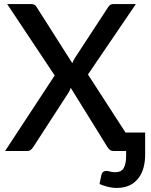

<svg xmlns="http://www.w3.org/2000/svg" viewBox="-20 -740 738 941"><path d="M595.2 -90.3H691.4V18.6Q691.4 49.8 684.1 79.1Q676.8 108.4 660.2 130.9Q643.1 154.3 617.2 167.5Q588.9 181.2 551.3 181.2Q533.2 181.2 511.2 176.3Q492.2 171.9 467.8 162.1L476.6 118.7Q480.5 105 486.8 101.6Q493.7 97.7 500.5 97.7Q507.8 97.7 518.6 100.6Q528.8 104 544.9 104Q575.2 104 586.4 83.5Q598.1 61.5 598.1 26.9V0H537.1Q524.4 0 517.6 -6.3Q509.3 -13.7 505.4 -21L326.7 -309.6Q326.2 -308.1 325.2 -305.7Q324.2 -303.2 323.5 -301.3Q322.8 -299.3 322.3 -297.9Q320.8 -294.4 316.9 -287.6L144 -21Q139.6 -14.2 131.8 -6.3Q125.5 0 113.8 0H4.9L248 -370.1L15.1 -720.2H130.9Q143.1 -720.2 149.4 -716.3Q155.8 -711.9 159.7 -705.1L334.5 -430.2Q335 -432.1 336.7 -436Q338.4 -439.9 339.4 -441.9Q339.8 -442.9 346.2 -454.6L508.8 -703.1Q514.2 -711.4 520 -715.8Q526.9 -720.2 534.7 -720.2H646L411.1 -375Z"/></svg>

Font: Lato-SemiBold
Style: Regular
Weight: 500
Designer: Lukasz Dziedzic with Adam Twardoch and Botio Nikoltchev
Foundry: tyPoland Lukasz Dziedzic
Version: ""